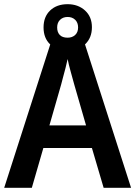

<svg xmlns="http://www.w3.org/2000/svg" viewBox="-20 -897 647 917"><path d="M475 0 419 -190H187L132 0H0L230 -716H376L606 0ZM335 -492Q328 -518 318 -553.5Q308 -589 303 -615Q299 -596 293 -572.5Q287 -549 281 -527.5Q275 -506 272 -493L216 -298H391ZM303 -655Q251 -655 219.5 -685Q188 -715 188 -766Q188 -817 219.5 -847Q251 -877 303 -877Q353 -877 386 -847Q419 -817 419 -767Q419 -716 386.5 -685.5Q354 -655 303 -655ZM303 -717Q325 -717 339 -730Q353 -743 353 -766Q353 -789 339 -802.5Q325 -816 303 -816Q281 -816 267 -802.5Q253 -789 253 -766Q253 -743 265.5 -730Q278 -717 303 -717Z"/></svg>

Font: Noto Sans Tamil SemiCondensed SemiBold
Style: Regular
Weight: 600
Width: 4
Designer: Jelle Bosma - Monotype Design Team
Foundry: Monotype Imaging Inc.
Version: Version 2.004; ttfautohint (v1.8.4.7-5d5b)